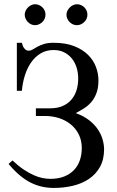

<svg xmlns="http://www.w3.org/2000/svg" viewBox="-20 -882 557 917"><path d="M477.1 -168.9Q477.1 -119.6 457.3 -84.5Q437.5 -49.3 404.3 -27.1Q371.1 -4.9 327.6 5.4Q284.2 15.6 236.8 15.6Q208 15.6 180.4 9.5Q152.8 3.4 126.2 -10Q99.6 -23.4 73.5 -45.4Q47.4 -67.4 21 -99.1L39.6 -115.7Q67.4 -89.4 92.8 -72.5Q118.2 -55.7 140.6 -45.7Q163.1 -35.6 183.1 -31.7Q203.1 -27.8 220.2 -27.8Q258.8 -27.8 287.1 -39.3Q315.4 -50.8 334 -70.6Q352.5 -90.3 361.6 -117.2Q370.6 -144 370.6 -174.8Q370.6 -210.9 356.4 -239.5Q342.3 -268.1 318.1 -287.8Q293.9 -307.6 262 -317.9Q230 -328.1 194.3 -328.1H151.4V-364.7H219.2Q254.4 -364.7 279.8 -376Q305.2 -387.2 321.5 -406.7Q337.9 -426.3 345.7 -451.9Q353.5 -477.5 353.5 -506.8Q353.5 -535.2 345.7 -559.8Q337.9 -584.5 322.8 -603Q307.6 -621.6 285.9 -632.3Q264.2 -643.1 235.8 -643.1Q201.2 -643.1 174.6 -627.2Q147.9 -611.3 129.2 -584.7Q110.4 -558.1 99.1 -522.7Q87.9 -487.3 84.5 -448.2H60.5V-677.7H84.5Q88.4 -661.1 94.2 -653.3Q100.1 -645.5 105.5 -642.6Q111.8 -639.2 118.7 -640.1Q127.4 -640.1 136.5 -646Q145.5 -651.9 158.7 -658.9Q171.9 -666 190.2 -671.9Q208.5 -677.7 235.8 -677.7Q293 -677.7 333.5 -661.9Q374 -646 399.9 -620.6Q425.8 -595.2 438 -563Q450.2 -530.8 450.2 -498.5Q450.2 -461.9 440.4 -436.5Q430.7 -411.1 415.3 -393.6Q399.9 -376 380.6 -364Q361.3 -352.1 341.8 -341.8Q379.9 -328.1 406 -307.6Q432.1 -287.1 447.8 -263.4Q463.4 -239.7 470.2 -215.3Q477.1 -190.9 477.1 -168.9ZM197.3 -812Q197.3 -801.8 193.4 -792.7Q189.5 -783.7 182.4 -776.9Q175.3 -770 166.3 -765.9Q157.2 -761.7 147 -761.7Q137.2 -761.7 128.4 -765.9Q119.6 -770 112.8 -777.1Q106 -784.2 102.1 -793.2Q98.1 -802.2 98.1 -812Q98.1 -821.3 102.3 -830.3Q106.4 -839.4 113.3 -846.2Q120.1 -853 128.9 -857.4Q137.7 -861.8 147 -861.8Q157.2 -861.8 166.3 -857.9Q175.3 -854 182.4 -847.2Q189.5 -840.3 193.4 -831.3Q197.3 -822.3 197.3 -812ZM397.5 -812Q397.5 -801.8 393.6 -792.7Q389.6 -783.7 382.6 -776.9Q375.5 -770 366.5 -765.9Q357.4 -761.7 347.2 -761.7Q336.9 -761.7 327.9 -765.9Q318.8 -770 312 -777.1Q305.2 -784.2 301.3 -793.2Q297.4 -802.2 297.4 -812Q297.4 -821.3 301.8 -830.3Q306.2 -839.4 313 -846.2Q319.8 -853 328.9 -857.4Q337.9 -861.8 347.2 -861.8Q357.4 -861.8 366.5 -857.9Q375.5 -854 382.6 -847.2Q389.6 -840.3 393.6 -831.3Q397.5 -822.3 397.5 -812Z"/></svg>

Font: Doulos SIL Compact
Style: Regular
Weight: 400
Designer: Walt Agee, Victor Gaultney, Peter Martin, Debbi Hosken
Foundry: SIL International
Version: Version 4.110; 2011; Maintenance release ; LnSpcTght